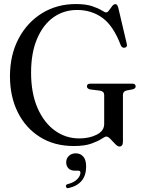

<svg xmlns="http://www.w3.org/2000/svg" viewBox="-20 -730 720 973"><path d="M603 -12.5Q603 12.5 585 12.5Q576 12.5 564 0Q552 -12.5 540 -25.2Q528 -38 519 -38Q512 -38 494 -26Q476 -14 442.2 -2Q408.5 10 354 10Q255.5 10 182.8 -35.5Q110 -81 70.2 -160.8Q30.5 -240.5 30.5 -343.5Q30.5 -451 74 -533.8Q117.5 -616.5 193 -663Q268.5 -709.5 364.5 -709.5Q414.5 -709.5 446 -699Q477.5 -688.5 494.5 -677.8Q511.5 -667 518 -667Q525 -667 532.5 -677.5Q540 -688 548 -698.5Q556 -709 564.5 -709Q569.5 -709 573 -705.2Q576.5 -701.5 579.5 -690.5L622.5 -507.5Q626.5 -491.5 613 -488.5Q598.5 -485.5 592 -500.5Q555 -598.5 499.8 -639Q444.5 -679.5 370.5 -679.5Q303 -679.5 250.5 -642Q198 -604.5 167.8 -533.2Q137.5 -462 137.5 -362Q137.5 -258 170 -183.2Q202.5 -108.5 257.8 -68.5Q313 -28.5 381.5 -28.5Q432.5 -28.5 470.2 -47.5Q508 -66.5 508 -102V-248.5Q508 -266.5 487.5 -270.5L435.5 -277Q420.5 -281.5 420.5 -292Q420.5 -306 437.5 -306H650Q667.5 -306 667.5 -292Q667.5 -282 653.5 -277.5L621.5 -271.5Q603 -267 603 -248.5ZM361 135Q338 135 326.8 123Q315.5 111 315.5 93Q315.5 72.5 329.2 59.8Q343 47 364 47Q387.5 47 402 63.5Q416.5 80 416.5 114Q416.5 201.5 330 222.5Q317 226.5 314.5 216Q312 206 323.5 203Q355 195 371.2 178.2Q387.5 161.5 387.5 145.5Q387.5 135 377.5 135Z"/></svg>

Font: Fraunces 144pt Soft
Style: Regular
Weight: 400
Version: Version 1.000;[0bf87f6ff]